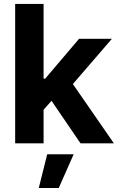

<svg xmlns="http://www.w3.org/2000/svg" viewBox="-20 -727 598 974"><path d="M187.6 -328H209.2L381.2 -530.3H547.8L318.4 -264.4H284.6L187.5 -154.8ZM56.9 -707H201.1V0H56.9ZM230.2 -232 326.4 -334.3 557.7 0H388.3ZM219.5 55.7H353.7L278.1 226.6H176.7Z"/></svg>

Font: WEMIX Pretendard Variable
Style: Regular
Weight: 400
Designer: Base glyphs from Inter by Rasmus Andersson; Hangeul glyphs from Noto Sans CJK(Source Han Sans) by Jang Soo-young and Kan
Foundry: Kil Hyung-jin
Version: Version 1.000;Glyphs 3.2 (3208)